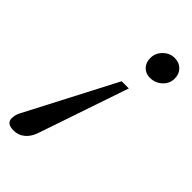

<svg xmlns="http://www.w3.org/2000/svg" viewBox="-367 -482 812 812"><g transform="rotate(45 38.5 -76.5)"><path d="M146 -292Q120.1 -292 104 -308.8Q87.9 -325.7 87.9 -352.5Q87.9 -382.3 109.9 -404.1Q131.8 -425.8 161.1 -425.8Q188.5 -425.8 205.6 -408.4Q222.7 -391.1 222.7 -363.8Q222.7 -334 200 -313Q177.2 -292 146 -292ZM-104 273.4Q-146.5 273.4 -146.5 242.7Q-146.5 224.1 -138.2 206.5L71.8 -197.3H114.7L-23.9 210Q-35.2 240.7 -56.2 257.1Q-77.1 273.4 -104 273.4Z"/></g></svg>

Font: Elstob 6pt
Style: Italic
Weight: 400
Italic angle: -20°
Designer: Peter S. Baker
Version: Version 1.015